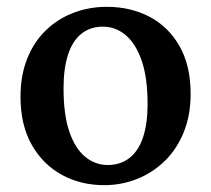

<svg xmlns="http://www.w3.org/2000/svg" viewBox="-20 -528 618 562"><path d="M285 14Q217 14 161.5 -16Q106 -46 73 -104Q40 -162 40 -245Q40 -307 59.5 -356Q79 -405 114 -439Q149 -473 195 -490.5Q241 -508 293 -508Q362 -508 417.5 -479Q473 -450 505.5 -393Q538 -336 538 -253Q538 -191 518 -141.5Q498 -92 463 -57.5Q428 -23 382 -4.5Q336 14 285 14ZM295 -45Q333 -45 359.5 -66Q386 -87 399 -127Q412 -167 412 -223Q412 -301 394.5 -351Q377 -401 347.5 -425.5Q318 -450 281 -450Q244 -450 218 -429Q192 -408 179 -367.5Q166 -327 166 -269Q166 -192 183 -142.5Q200 -93 229.5 -69Q259 -45 295 -45Z"/></svg>

Font: Source Serif 4 SemiBold
Style: Regular
Weight: 600
Designer: Frank Grießhammer
Foundry: Adobe Systems Incorporated
Version: Version 4.004;hotconv 1.0.116;makeotfexe 2.5.65601